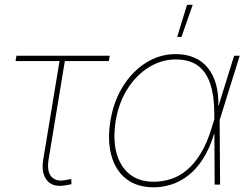

<svg xmlns="http://www.w3.org/2000/svg" viewBox="-20 -777 1038 808"><path d="M259.8 2Q204.1 13.7 178.5 -17.1Q152.8 -47.9 161.6 -103.5L230.5 -520H45.4L49.3 -542.5H441.9L438 -520H252.9L184.1 -103.5Q176.8 -55.7 196.8 -33Q216.8 -10.3 260.3 -20Q264.6 -20.5 269.8 -21.7Q274.9 -22.9 279.8 -23.9L280.8 -2Q275.4 -1 270.3 0.2Q265.1 1.5 259.8 2Z M626.5 11.2Q556.6 11.2 511.2 -24.2Q465.8 -59.6 448.5 -123.3Q431.2 -187 444.8 -270Q458.5 -351.6 498 -414.6Q537.6 -477.5 595 -513.4Q652.3 -549.3 719.2 -549.3Q763.7 -549.3 797.9 -534.4Q832 -519.5 855 -491Q877.9 -462.4 889.2 -421.6Q900.4 -380.9 898.9 -328.6H904.8L904.3 -272.9L906.2 0H883.3L881.8 -301.3Q881.3 -357.4 871.8 -399.7Q862.3 -441.9 842.5 -470.2Q822.8 -498.5 792.5 -512.7Q762.2 -526.9 719.7 -526.9Q659.7 -526.9 606.4 -493.9Q553.2 -460.9 516.6 -403.1Q480 -345.2 467.3 -270Q454.6 -193.4 469.7 -135.3Q484.9 -77.1 524.7 -44.7Q564.5 -12.2 626.5 -12.2Q663.1 -12.2 698.2 -23.2Q733.4 -34.2 765.1 -60.3Q796.9 -86.4 823.7 -129.6Q850.6 -172.9 870.1 -236.8L965.3 -542.5H988.8L903.8 -270L886.7 -213.4H880.9Q861.8 -150.9 834 -107.9Q806.2 -64.9 772.2 -38.6Q738.3 -12.2 701.2 -0.5Q664.1 11.2 626.5 11.2ZM725.6 -621.6 767.1 -756.8H791L743.7 -621.6Z"/></svg>

Font: Inter 16pt Thin
Style: Italic
Weight: 250
Italic angle: -9.3988°
Version: Version 4.001;git-66647c0bb